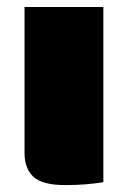

<svg xmlns="http://www.w3.org/2000/svg" viewBox="-20 -520 365 548"><path d="M50 -83.3V-500H275V0Q223.3 8.3 166.7 8.3Q100.8 8.3 75.4 -15.4Q50 -39.2 50 -83.3Z"/></svg>

Font: BoonTook
Style: Regular
Weight: 400
Designer: Sungsit Sawaiwan
Foundry: FontUni
Version: Version 3.0